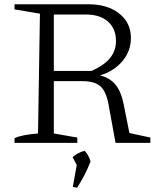

<svg xmlns="http://www.w3.org/2000/svg" viewBox="-20 -669 746 899"><path d="M586 -46 684 -25V0H521L488 -181Q477 -241 450 -265Q423 -289 366 -289H203V-337H409Q469 -364 496 -398Q523 -432 523 -477Q523 -535 485.5 -568Q448 -601 383 -601H232V-44L342 -25V0H48V-22Q65 -30 92 -35.5Q119 -41 158 -44L167 -605L48 -625V-649H394Q484 -649 538.5 -605.5Q593 -562 593 -491Q593 -430 553 -382.5Q513 -335 448 -316Q494 -305 520.5 -273Q547 -241 559 -181ZM321 206 342 89 404 87Q392 118 376.5 148.5Q361 179 341 210ZM348 120 320 67Q333 55 347 48Q361 41 376 37Q386 47 392.5 59Q399 71 404 87Z"/></svg>

Font: Piazzolla 24pt Light
Style: Regular
Weight: 300
Designer: Juan Pablo del Peral
Foundry: Huerta Tipografica
Version: Version 2.005